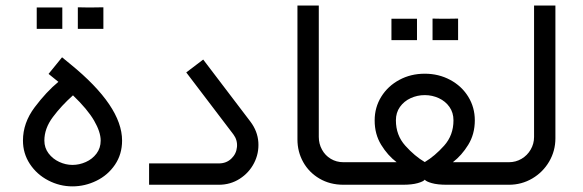

<svg xmlns="http://www.w3.org/2000/svg" viewBox="-20 -663 2093 689"><path d="M341.3 -158.6Q341.3 -131.6 326.2 -111.7Q311.2 -91.9 287.9 -81.6Q264.7 -71.2 239.9 -71.2Q215.8 -71.2 192.5 -82Q169.2 -92.8 154.2 -112.7Q139.2 -132.6 139.2 -158.6Q139.2 -202.1 169.7 -242.9Q200.2 -283.7 241.9 -320.9Q294.1 -270.8 317.7 -230.1Q341.3 -189.4 341.3 -158.6ZM62.4 -158.6Q62.4 -112.3 87.2 -74.6Q112.1 -36.9 153.1 -15.6Q194.1 5.8 239.9 5.8Q284.9 5.8 326 -14.3Q367.1 -34.3 392.6 -71.9Q418.1 -109.5 418.1 -158.6Q418.1 -282 232.3 -433.1L202.7 -457.4L154.3 -397.8L189.5 -369.3Q146.5 -333.9 104.4 -278Q62.4 -222.1 62.4 -158.6ZM203.6 -559.4Q203.6 -582.8 203.6 -598.1Q203.6 -613.4 203.6 -636.3Q182 -636.3 168.9 -636.3Q155.9 -636.3 141.1 -636.3Q129.8 -636.3 111.8 -636.3Q111.8 -613.4 111.8 -598.1Q111.8 -582.8 111.8 -559.4Q111.8 -559.4 128.9 -559.4Q146 -559.4 173.9 -559.4Q173.9 -559.4 203.6 -559.4ZM351 -559.4Q351 -582.8 351 -598.1Q351 -613.8 351 -636.8Q329.5 -636.3 316.2 -636.3Q302.9 -636.3 288.1 -636.3Q277.3 -636.8 259.3 -636.8Q259.3 -613.8 259.3 -598.1Q259.3 -582.8 259.3 -559.4Q259.3 -559.4 276.2 -559.4Q293 -559.4 320.9 -559.4Q320.9 -559.4 351 -559.4Z M878.5 -226.7 709.2 -449.3 648.4 -403.1 817.5 -180.7Q832.6 -160.5 830.4 -135.7Q828.2 -110.9 810.2 -93.8Q792.3 -76.6 765.5 -76.6H515V0H765.5Q806.8 0 840.2 -21.4Q873.7 -42.8 891.7 -77.8Q909.7 -112.8 907.1 -152.6Q904.4 -192.4 878.5 -226.7Z M1246.4 -80.9H1212.4Q1187.4 -80.9 1167.1 -93Q1146.9 -105 1135.5 -126Q1124 -146.9 1124 -171.6V-643.2H1047.4V-162.6Q1047.4 -118.3 1068.1 -81.3Q1088.8 -44.2 1126.5 -22.1Q1164.2 0 1212.4 0H1246.4Z M1607.3 -231.2Q1607.3 -177.7 1573.7 -140.2Q1540.1 -102.7 1504.3 -81.4Q1468.3 -102.5 1434.5 -140.1Q1400.7 -177.7 1400.7 -231.2Q1400.7 -258.9 1415.2 -279.3Q1429.7 -299.7 1453.5 -310.7Q1477.4 -321.7 1504.3 -321.7Q1531 -321.7 1554.8 -310.7Q1578.6 -299.7 1592.9 -279.3Q1607.3 -258.9 1607.3 -231.2ZM1246.4 0H1425.4Q1458.5 0 1479.1 -5.9Q1499.6 -11.8 1504.3 -18.2Q1508.8 -11.8 1529.4 -5.9Q1549.9 0 1583.1 0H1762V-80.9H1605.1Q1636.8 -105.2 1660.3 -143.4Q1683.9 -181.7 1683.9 -231.2Q1683.9 -277.7 1660.3 -316Q1636.7 -354.3 1595.4 -376.4Q1554.1 -398.5 1504.3 -398.5Q1454.1 -398.5 1413.1 -376.4Q1372 -354.3 1348.2 -316Q1324.5 -277.7 1324.5 -231.2Q1324.3 -181.7 1347.8 -143.4Q1371.2 -105.2 1403.3 -80.9H1246.4Q1228.5 -72.1 1221.8 -56.3Q1215.1 -40.5 1221.8 -24.7Q1228.5 -8.9 1246.4 0ZM1476.4 -518.9Q1476.4 -542.3 1476.4 -557.6Q1476.4 -572.9 1476.4 -595.8Q1454.8 -595.8 1441.8 -595.8Q1428.8 -595.8 1413.9 -595.8Q1402.7 -595.8 1384.7 -595.8Q1384.7 -572.9 1384.7 -557.6Q1384.7 -542.3 1384.7 -518.9Q1384.7 -518.9 1401.8 -518.9Q1418.9 -518.9 1446.7 -518.9Q1446.7 -518.9 1476.4 -518.9ZM1623.9 -518.9Q1623.9 -542.3 1623.9 -557.6Q1623.9 -573.4 1623.9 -596.3Q1602.3 -595.8 1589.1 -595.8Q1575.8 -595.8 1561 -595.8Q1550.2 -596.3 1532.2 -596.3Q1532.2 -573.4 1532.2 -557.6Q1532.2 -542.3 1532.2 -518.9Q1532.2 -518.9 1549 -518.9Q1565.9 -518.9 1593.8 -518.9Q1593.8 -518.9 1623.9 -518.9Z M1762.1 0H1806.4Q1851.8 0 1890.1 -22.5Q1928.3 -45 1950.7 -83.2Q1973.1 -121.5 1973.1 -166.7V-643.2H1896.5V-171.6Q1896.5 -146.9 1884.3 -126.1Q1872.2 -105.2 1851.6 -93.1Q1830.9 -80.9 1806.4 -80.9H1762.1Q1744.3 -72.1 1737.5 -56.3Q1730.8 -40.5 1737.5 -24.7Q1744.3 -8.9 1762.1 0Z"/></svg>

Font: Arad-VF Thin Dots1
Style: Regular
Weight: 100
Designer: Mohammad Darvishi
Version: Version 1.000;August 30, 2024;FontCreator 15.0.0.2992 64-bit